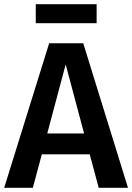

<svg xmlns="http://www.w3.org/2000/svg" viewBox="-25 -898 632 918"><path d="M404 -160H175L132 0H-5L210 -691H373L587 0H447ZM377 -260 289 -590 201 -260ZM146 -787V-878H437V-787Z"/></svg>

Font: Fira Sans Medium
Style: Regular
Weight: 500
Designer: bBox Type GmbH & Carrois Corporate GbR & Edenspiekermann AG
Foundry: bBox Type GmbH & Carrois Corporate GbR & Edenspiekermann AG
Version: Version 4.301